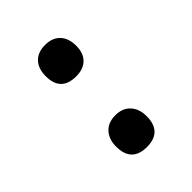

<svg xmlns="http://www.w3.org/2000/svg" viewBox="-8 -688 338 338"><g transform="rotate(45 161.0 -519.0)"><path d="M74 -481Q55 -481 44.5 -491Q34 -501 34 -519Q34 -537 44.5 -547Q55 -557 74 -557Q92 -557 102 -547Q112 -537 112 -519Q112 -481 74 -481ZM249 -481Q231 -481 220 -491Q209 -501 209 -519Q209 -537 220 -547Q231 -557 249 -557Q288 -557 288 -519Q288 -481 249 -481Z"/></g></svg>

Font: Cormorant Light
Style: Regular
Weight: 300
Designer: Christian Thalmann (Catharsis Fonts)
Foundry: Catharsis Fonts
Version: Version 4.000